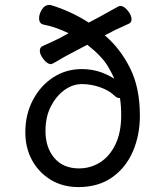

<svg xmlns="http://www.w3.org/2000/svg" viewBox="-20 -743 662 781"><path d="M386 -675 460 -716Q467 -719 468 -719Q469 -719 469 -719Q484 -719 499.5 -700Q515 -681 515 -665Q515 -652 505 -647Q485 -638 466 -629Q449 -622 433 -613L406 -599L410 -596Q470 -544 509.5 -465Q549 -386 549 -272Q549 -193 520.5 -127Q492 -61 436 -21.5Q380 18 299 18Q235 18 186 -12Q137 -42 110 -92Q83 -142 83 -205Q83 -277 113.5 -335.5Q144 -394 196 -428Q248 -462 313 -462Q358 -462 397 -447Q424 -436 445 -423Q436 -444 419 -473Q394 -515 335 -561L263 -523Q249 -516 227 -503Q202 -488 195.5 -485Q189 -482 187 -482Q173 -482 157.5 -501.5Q142 -521 142 -536Q142 -551 154 -556Q193 -573 225 -589L259 -608Q205 -634 157 -643Q139 -647 139 -669Q139 -686 150.5 -704.5Q162 -723 180 -723Q185 -723 188 -722Q270 -697 341 -651ZM466 -344Q455 -344 442 -357Q422 -376 386 -388.5Q350 -401 313 -401Q276 -401 242.5 -377Q209 -353 187 -310.5Q165 -268 165 -210Q165 -143 201 -100.5Q237 -58 301 -58Q349 -58 388 -83Q427 -108 450 -156.5Q473 -205 473 -274Q473 -313 468 -344Q467 -344 466 -344Z"/></svg>

Font: Moon Stars Kai
Style: Bold
Weight: 700
Designer: GuiWonder
Version: Version 1.101